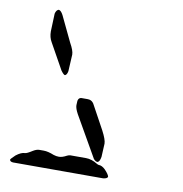

<svg xmlns="http://www.w3.org/2000/svg" viewBox="-79 -774 808 849"><g transform="rotate(10 325.0 -350.0)"><path d="M440 0H35Q21 -1 20 -10Q20 -13 37 -29Q39 -31 40 -32Q63 -50 80 -50Q88 -50 113 -66Q128 -75 140 -75H160Q179 -75 206 -64Q218 -60 230 -60Q245 -60 265 -71Q273 -75 280 -75H350Q375 -75 402 -58Q407 -55 410 -55Q425 -55 440 -40Q459 -20 460 -10Q457 -2 440 0ZM383 -80 280 -260Q267 -284 267 -298L268 -318Q271 -332 283 -333H311Q320 -333 326 -330Q332 -327 336 -322L339 -318L399 -208Q419 -170 419 -152L416 -92Q412 -69 402 -67Q393 -67 384 -78Q383 -79 383 -80ZM174 -440 111 -553Q99 -573 99 -600L102 -680Q106 -697 117 -700Q127 -699 137 -680L192 -565Q210 -533 210 -515L206 -440Q203 -423 194 -420Q188 -420 175 -438Q174 -439 174 -440Z"/></g></svg>

Font: Segment14
Style: Regular
Weight: 400
Monospace: yes
Designer: Paul Flo Williams
Foundry: His Deeds Are Dust
Version: Version 1.002